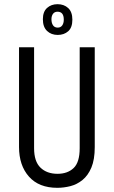

<svg xmlns="http://www.w3.org/2000/svg" viewBox="-20 -886 544 918"><path d="M254 12Q166 12 118.5 -41.5Q71 -95 71 -183V-660H143V-177Q143 -114 173.5 -84.5Q204 -55 255 -55Q303 -55 332 -82.5Q361 -110 361 -177V-660H433V-183Q433 -123 417 -85Q401 -47 374.5 -25.5Q348 -4 316.5 4Q285 12 254 12ZM256 -719Q225 -719 205 -738Q185 -757 185 -794Q185 -830 205 -848Q225 -866 255 -866Q286 -866 306 -847.5Q326 -829 326 -792Q326 -754 306 -736.5Q286 -719 256 -719ZM256 -754Q270 -754 277.5 -764.5Q285 -775 285 -792Q285 -830 255 -830Q241 -830 233.5 -820Q226 -810 226 -794Q226 -776 233.5 -765Q241 -754 256 -754Z"/></svg>

Font: Bricolage Grotesque 10pt Condensed Light
Style: Regular
Weight: 300
Width: 3
Designer: Mathieu Triay
Foundry: Atelier Triay
Version: Version 1.000; ttfautohint (v1.8.4.7-5d5b);gftools[0.9.32]